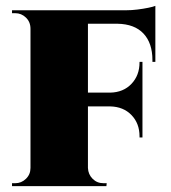

<svg xmlns="http://www.w3.org/2000/svg" viewBox="-20 -635 582 655"><path d="M280 -600V0H84V-600ZM466 -319V-272H278V-319ZM510 -600V-554H278V-600ZM466 -274V-166H456V-170Q456 -214 428.5 -242.5Q401 -271 356 -272V-274ZM466 -424V-317H356V-319Q401 -320 428.5 -349Q456 -378 456 -422V-424ZM510 -557V-424H500V-430Q500 -488 469.5 -520.5Q439 -553 381 -554V-557ZM510 -615V-591L411 -600Q429 -600 449 -602.5Q469 -605 486 -608.5Q503 -612 510 -615ZM87 -62 86 0H21V-10Q21 -10 26 -10Q31 -10 32 -10Q53 -10 68.5 -25Q84 -40 84 -62ZM87 -537H84Q84 -560 68.5 -575Q53 -590 32 -590Q31 -590 26 -590Q21 -590 21 -590V-600H86ZM278 -62H280Q281 -40 296 -25Q311 -10 333 -10Q333 -10 338 -10Q343 -10 344 -10L343 0H279Z"/></svg>

Font: Cinzel Black
Style: Regular
Weight: 900
Designer: Natanael Gama
Version: Version 2.000